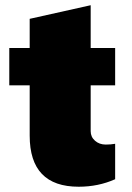

<svg xmlns="http://www.w3.org/2000/svg" viewBox="-20 -707 506 736"><path d="M281.7 8.8Q93.8 8.8 93.8 -187V-379.9H15.6V-522.9H93.8V-634.8L327.6 -687V-522.9H421.4V-379.9H327.6V-204.1Q327.6 -182.1 344.2 -167.5Q360.8 -152.8 385.7 -152.8Q403.8 -152.8 421.4 -155.8V-20Q356.9 8.8 281.7 8.8Z"/></svg>

Font: Moul
Style: Regular
Weight: 400
Designer: Danh Hong
Version: Version 8.002; ttfautohint (v1.8.3)